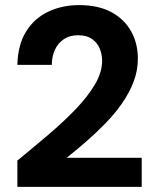

<svg xmlns="http://www.w3.org/2000/svg" viewBox="-20 -732 611 752"><path d="M48 0V-103Q110 -154 169.5 -204.5Q229 -255 276.5 -304.5Q324 -354 352 -401.5Q380 -449 380 -494Q380 -520 370 -543Q360 -566 339.5 -580Q319 -594 286 -594Q253 -594 230 -578.5Q207 -563 195 -537Q183 -511 183 -478H48Q50 -557 82.5 -609Q115 -661 169.5 -686.5Q224 -712 290 -712Q365 -712 416 -684.5Q467 -657 493.5 -609.5Q520 -562 520 -502Q520 -456 503.5 -412.5Q487 -369 458.5 -328Q430 -287 393.5 -249.5Q357 -212 318 -178Q279 -144 241 -114H535V0Z"/></svg>

Font: DM Sans 24pt ExtraBold
Style: Regular
Weight: 800
Designer: Colophon Foundry, Jonny Pinhorn
Foundry: Colophon Foundry
Version: Version 4.004;gftools[0.9.30]